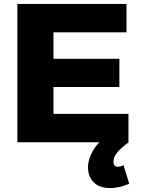

<svg xmlns="http://www.w3.org/2000/svg" viewBox="-20 -721 715 973"><path d="M68 -701H621V-557H251V-423H585V-280H251V-144H631V0H68ZM531 -40 632 0Q596 26 575.5 50Q555 74 555 97Q555 112 561 118Q567 124 578 124Q584 124 591.5 122Q599 120 606 116L635 210Q613 220 588 226Q563 232 538 232Q484 232 455 203Q426 174 426 127Q426 86 451 42.5Q476 -1 531 -40Z"/></svg>

Font: Alexandria
Style: Bold
Weight: 700
Designer: Mohamed Gaber
Foundry: Kief Type Foundry
Version: Version 5.100